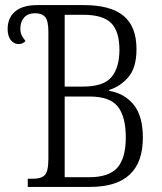

<svg xmlns="http://www.w3.org/2000/svg" viewBox="-20 -734 638 754"><path d="M89 0V-32H109Q141 -32 155.5 -46Q170 -60 170 -111V-609Q170 -652 157.5 -667Q145 -682 118 -682Q90 -682 75 -665.5Q60 -649 60 -622Q60 -604 66.5 -593Q73 -582 80 -573Q70 -561 53 -561Q34 -561 22 -577Q10 -593 10 -620Q10 -664 39.5 -689Q69 -714 127 -714H309Q414 -714 465 -672Q516 -630 516 -541Q516 -468 484 -431Q452 -394 409 -381V-377Q467 -368 504 -324Q541 -280 541 -193Q541 0 334 0ZM306 -394Q387 -394 418 -431.5Q449 -469 449 -538Q449 -611 416.5 -643.5Q384 -676 306 -676H234V-394ZM329 -38Q408 -38 441 -75.5Q474 -113 474 -195Q474 -275 443 -315Q412 -355 331 -355H234V-38Z"/></svg>

Font: Noto Serif Condensed Light
Style: Regular
Weight: 300
Width: 3
Designer: Monotype Design Team
Foundry: Monotype Imaging Inc.
Version: Version 2.013